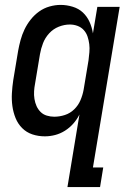

<svg xmlns="http://www.w3.org/2000/svg" viewBox="-20 -548 540 783"><path d="M201 -72Q223 -72 244.5 -79Q266 -86 282.5 -102Q299 -118 308 -139Q317 -160 321 -182L341 -302Q343 -318 344.5 -335Q346 -352 344 -368Q342 -384 337 -399Q332 -414 321.5 -425.5Q311 -437 296 -442.5Q281 -448 265 -448Q242 -448 219.5 -439Q197 -430 180.5 -412Q164 -394 155.5 -372Q147 -350 143 -327L123 -207Q120 -192 119 -176Q118 -160 120.5 -144.5Q123 -129 129 -115.5Q135 -102 145.5 -91.5Q156 -81 171 -76.5Q186 -72 201 -72ZM255 215 304 -81Q294 -61 279 -44Q264 -27 245 -15Q226 -3 205 2.5Q184 8 163 8Q136 8 112 0Q88 -8 70.5 -25.5Q53 -43 43.5 -66.5Q34 -90 30.5 -115.5Q27 -141 28.5 -167.5Q30 -194 34 -221L54 -341Q58 -363 64 -385Q70 -407 80 -428Q90 -449 105 -468Q120 -487 139.5 -501Q159 -515 182 -521.5Q205 -528 227 -528Q252 -528 276.5 -520.5Q301 -513 318 -497Q335 -481 345 -459Q355 -437 359 -412L377 -520H468L359 135H401L388 215Z"/></svg>

Font: Iosevka Term Curly Medium
Style: Italic
Weight: 500
Italic angle: -9°
Designer: Belleve Invis
Foundry: Belleve Invis
Version: Version 32.3.0